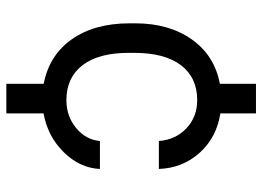

<svg xmlns="http://www.w3.org/2000/svg" viewBox="-128 -556 803 587"><g transform="rotate(90 273.5 -262.5)"><path d="M286.1 -64Q335 -64 371.1 -93.5Q407.2 -123 411.1 -166.5H496.6Q493.7 -105 445.3 -55.9Q397 -6.8 326.7 5.9V119.6H236.3V5.4Q148.9 -11.2 100.1 -80.6Q51.3 -149.9 51.3 -257.3V-274.4Q51.3 -377.9 100.6 -447.5Q149.9 -517.1 236.3 -533.2V-643.6H326.7V-534.7Q399.9 -523.4 446.8 -471.7Q493.7 -419.9 496.6 -346.7H411.1Q407.2 -397.9 372.3 -430.9Q337.4 -463.9 286.1 -463.9Q217.3 -463.9 179.4 -414.3Q141.6 -364.7 141.6 -271V-253.9Q141.6 -162.6 179.4 -113.3Q217.3 -64 286.1 -64Z"/></g></svg>

Font: Vazir FD
Style: FD
Weight: 400
Foundry: Based on Dejavu fonts, by Saber Rastikerdar
Version: Version 26.0.0